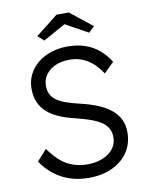

<svg xmlns="http://www.w3.org/2000/svg" viewBox="-96 -955 801 1034"><g transform="rotate(-10 304.0 -438.0)"><path d="M50 -124 104 -184Q151 -117 200.5 -90Q250 -63 312 -63Q357 -63 394 -78Q431 -93 452 -120Q473 -147 473 -182Q473 -205 465.5 -223Q458 -241 443 -255Q428 -269 406 -280Q384 -291 355.5 -300Q327 -309 292 -318Q241 -330 202.5 -346.5Q164 -363 137.5 -387Q111 -411 97.5 -442.5Q84 -474 84 -517Q84 -558 101.5 -593Q119 -628 150 -653.5Q181 -679 223 -693Q265 -707 313 -707Q367 -707 409.5 -692.5Q452 -678 485 -650Q518 -622 542 -583L487 -529Q466 -562 439.5 -586Q413 -610 381.5 -622.5Q350 -635 312 -635Q268 -635 234.5 -620Q201 -605 182 -578.5Q163 -552 163 -518Q163 -493 172 -473.5Q181 -454 200.5 -439.5Q220 -425 251.5 -413.5Q283 -402 327 -392Q379 -380 420.5 -363Q462 -346 491.5 -322.5Q521 -299 536.5 -268Q552 -237 552 -197Q552 -135 521 -88.5Q490 -42 434.5 -16Q379 10 305 10Q252 10 205 -5Q158 -20 119 -50Q80 -80 50 -124ZM286 -886H353L474 -790L442 -760L319 -828L197 -760L164 -790Z"/></g></svg>

Font: Our Lexend Light
Style: Regular
Weight: 300
Designer: Bonnie Shaver-Troup, Thomas Jockin
Foundry: Lexend
Version: Version 1.007